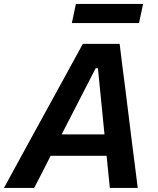

<svg xmlns="http://www.w3.org/2000/svg" viewBox="-48 -930 780 950"><path d="M-28.5 0Q3 -58 38 -121.8Q73 -185.5 104.5 -243.5L238.5 -487.5Q273 -550.5 302.2 -604Q331.5 -657.5 362 -713H544Q550.5 -658.5 557.2 -605.5Q564 -552.5 572.5 -487L603 -240.5Q610.5 -182.5 618.5 -119.5Q626.5 -56.5 633.5 0H495.5Q491.5 -38.5 487.5 -78.8Q483.5 -119 479.5 -159H202.5Q182.5 -119 161.8 -78.8Q141 -38.5 121 0ZM425.5 -592.5 257 -265H469L436.5 -592.5ZM307.5 -816 327.5 -910.5H660L640 -816Z"/></svg>

Font: Commissioner SemiBold
Style: Italic
Weight: 600
Italic angle: -12°
Designer: Kostas Bartsokas
Foundry: Kostas Bartsokas
Version: Version 1.000; ttfautohint (v1.8.3)